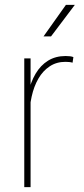

<svg xmlns="http://www.w3.org/2000/svg" viewBox="-20 -768 343 788"><path d="M105.5 -436V0H79.6V-528.3H105.5ZM281.2 -533.7 277.8 -510.7Q271.5 -512.7 264.2 -513.4Q256.8 -514.2 248.5 -514.2Q211.9 -514.2 184.1 -495.8Q156.2 -477.5 137.7 -445.6Q119.1 -413.6 109.9 -371.6Q100.6 -329.6 100.6 -282.2L85.4 -281.2Q85.4 -336.9 95.5 -383.8Q105.5 -430.7 126 -465.3Q146.5 -500 177.2 -519Q208 -538.1 249.5 -538.1Q259.3 -538.1 267.3 -537.1Q275.4 -536.1 281.2 -533.7ZM158.7 -618.7 250.5 -748H287.1L189.5 -618.7Z"/></svg>

Font: Roboto Condensed Thin
Style: Regular
Weight: 250
Width: 3
Designer: Christian Robertson
Foundry: Google
Version: Version 3.009; 2024